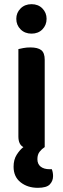

<svg xmlns="http://www.w3.org/2000/svg" viewBox="-20 -705 302 919"><path d="M68 -470Q76 -472 91.5 -475Q107 -478 125 -478Q161 -478 177.5 -465Q194 -452 194 -419V-1Q180 8 169.5 21.5Q159 35 159 57Q159 80 174.5 92.5Q190 105 218 105H228Q234 120 234 138Q234 161 218.5 177.5Q203 194 161 194Q112 194 78.5 167.5Q45 141 45 93Q45 59 60 35.5Q75 12 92 -1Q68 -13 68 -52ZM58 -615Q58 -644 78.5 -664.5Q99 -685 131 -685Q163 -685 183 -664.5Q203 -644 203 -615Q203 -585 183 -564.5Q163 -544 131 -544Q99 -544 78.5 -564.5Q58 -585 58 -615Z"/></svg>

Font: Baloo Thambi 2 SemiBold
Style: Regular
Weight: 600
Designer: Aadarsh Rajan and Ek Type
Foundry: Ek Type
Version: Version 1.640;hotconv 1.0.111;makeotfexe 2.5.65597; ttfautoh